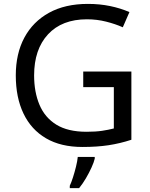

<svg xmlns="http://www.w3.org/2000/svg" viewBox="-20 -744 768 985"><path d="M407 -377H654V-27Q596 -8 537 1Q478 10 403 10Q292 10 216 -34.5Q140 -79 100.5 -161.5Q61 -244 61 -357Q61 -469 105 -551Q149 -633 231.5 -678.5Q314 -724 431 -724Q491 -724 544.5 -713Q598 -702 644 -682L610 -604Q572 -621 524.5 -633Q477 -645 426 -645Q298 -645 226.5 -568Q155 -491 155 -357Q155 -272 182.5 -206.5Q210 -141 269 -104.5Q328 -68 424 -68Q471 -68 504 -73Q537 -78 564 -85V-297H407ZM466 70Q462 88 449.5 115.5Q437 143 420.5 171Q404 199 386 221H338V209Q346 192 354.5 165.5Q363 139 370 110.5Q377 82 379 61H466Z"/></svg>

Font: Noto Sans Palmyrene
Style: Regular
Weight: 400
Designer: Monotype Design Team
Foundry: Monotype Imaging Inc.
Version: Version 2.001; ttfautohint (v1.8.4.7-5d5b)